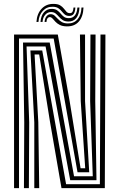

<svg xmlns="http://www.w3.org/2000/svg" viewBox="-20 -980 622 1000"><path d="M53.2 0V-800H281.1L342.7 -453.4L399.7 -103.5H423.8L400.5 -453.3L396.4 -800H423V-453.3L444.7 -82.8H383.8L259.6 -779.3H79V0ZM104.7 0 106.3 -342.8 99.9 -758.6H238.9L365.6 -62.1H463.2L449.5 -453.3L451.1 -800H477.7L476.1 -453.3L482.5 -41.4H345.7L217.4 -737.9H118.3L132.1 -342.8L130.4 0ZM158.6 0V-342.8L138.4 -717.2H200L324.2 -20.7H500.2L503.4 -800H529.1L525.9 0H300.3L240.4 -345.8L184.1 -696.5H160.1L179.5 -342.8L184.3 0ZM169.8 -865.7Q172.5 -908.9 197.1 -934.8Q221.7 -960.7 260.4 -959.7Q281.7 -959.3 293.4 -952Q305.2 -944.8 312.4 -935.4Q319.5 -926.1 326.1 -918.9Q332.6 -911.8 343.3 -911.5Q353.1 -911.2 357.4 -918.3Q361.7 -925.4 362.9 -940.6H372.5Q371.3 -918.6 363.8 -907.7Q356.4 -896.8 340.1 -897.1Q325.9 -897.3 317.5 -904.3Q309.1 -911.4 301.9 -920.5Q294.7 -929.7 284.3 -936.9Q274 -944.2 255.9 -944.8Q224.2 -945.9 203.3 -923.6Q182.4 -901.3 180.3 -865.7ZM190.9 -865.7Q193.2 -899.1 209.8 -916.9Q226.4 -934.6 251.2 -933.7Q268.1 -933.3 278.1 -926Q288.1 -918.7 295.7 -909.4Q303.3 -900.1 312.5 -892.9Q321.8 -885.7 337.3 -885.4Q357.7 -884.9 369.4 -899Q381.2 -913.1 383.1 -940.6H393.8Q392.3 -905.1 377.3 -886.2Q362.2 -867.3 335.6 -867.9Q317.7 -868.2 306.7 -875.5Q295.6 -882.8 287.3 -892.4Q279.1 -902 270.1 -909.4Q261.2 -916.7 247.4 -917.2Q228.4 -917.9 215.7 -903.4Q202.9 -888.9 201.6 -865.7ZM212.1 -865.7Q213.6 -884.9 222.7 -895.8Q231.7 -906.7 245.2 -906.1Q256.3 -905.6 264.4 -898.5Q272.5 -891.3 281 -882Q289.5 -872.6 301.5 -865.4Q313.5 -858.3 332.4 -857.9Q364.9 -857.1 384.1 -879.7Q403.3 -902.4 404.3 -940.6H414.9Q413.1 -893.5 390.5 -867.7Q367.9 -841.9 327.8 -842.6Q305.5 -843 291.5 -850.1Q277.6 -857.2 269 -866.5Q260.5 -875.8 254.1 -883.1Q247.8 -890.3 240.5 -890.9Q233.5 -891.6 227.9 -884.9Q222.3 -878.2 222 -865.7Z"/></svg>

Font: Big Shoulders Inline Text SC Thin
Style: Regular
Weight: 100
Designer: Patric King
Foundry: XO Type Co
Version: Version 2.002